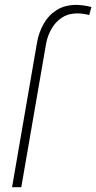

<svg xmlns="http://www.w3.org/2000/svg" viewBox="-20 -781 401 801"><path d="M68.8 0H30.3L133.8 -599.6Q141.1 -644 161.4 -680.4Q181.6 -716.8 215.6 -738.5Q249.5 -760.3 297.9 -760.7Q314 -760.3 329.8 -758.1Q345.7 -755.9 361.3 -751.5L352.1 -718.3Q339.4 -721.7 326.4 -723.4Q313.5 -725.1 299.8 -725.1Q263.7 -724.6 237.5 -707Q211.4 -689.5 195.1 -661.1Q178.7 -632.8 172.4 -599.6Z"/></svg>

Font: Roboto ExtraLight
Style: Italic
Weight: 250
Designer: Christian Robertson
Foundry: Google
Version: Version 3.009; 2024